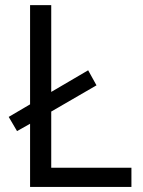

<svg xmlns="http://www.w3.org/2000/svg" viewBox="-20 -734 563 754"><path d="M98.1 0V-248L46.9 -219.2L14.2 -274.9L98.1 -324.2V-713.9H181.2V-373L326.2 -458L358.9 -398.9L181.2 -295.9V-75.2H496.1V0Z"/></svg>

Font: OpenSans
Style: Regular
Weight: 400
Foundry: Ascender Corporation
Version: Version 1.10